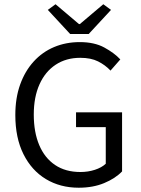

<svg xmlns="http://www.w3.org/2000/svg" viewBox="-20 -865 657 897"><path d="M348 12Q261.4 12 194.5 -28.3Q127.6 -68.6 89.6 -144.8Q51.6 -221 51.6 -327.6Q51.6 -407.1 74.1 -469.9Q96.6 -532.8 137.2 -577.4Q177.8 -622.1 232.8 -645.2Q287.8 -668.3 352.8 -668.3Q421 -668.3 467.4 -643Q513.8 -617.7 542.1 -587.4L496.3 -535.2Q471.7 -561.3 438.2 -578.1Q404.8 -594.9 355 -594.9Q288.9 -594.9 240 -562.6Q191.1 -530.3 164.5 -470.9Q137.8 -411.5 137.8 -329.8Q137.8 -247.3 163.3 -187.1Q188.7 -126.9 237.3 -94.2Q285.9 -61.4 355.9 -61.4Q391.4 -61.4 423.2 -71.7Q455 -82 474.1 -100V-270.9H335.2V-340.1H550.3V-64.2Q518.8 -31.2 466.6 -9.6Q414.5 12 348 12ZM307.6 -706.3 203.4 -818.8 239.5 -845.2 349 -752.5H353L462.6 -845.2L498.7 -818.8L394.5 -706.3Z"/></svg>

Font: Source Sans 3 Variable
Style: Regular
Weight: 200
Designer: Paul D. Hunt
Foundry: Adobe Systems Incorporated
Version: Version 3.026